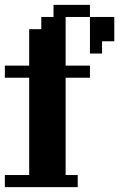

<svg xmlns="http://www.w3.org/2000/svg" viewBox="-20 -770 490 790"><path d="M299.8 -49.8V0H0V-49.8H100.1V-450.2H0V-500H100.1V-649.9H149.9V-700.2H200.2V-750H350.1V-700.2H450.2V-600.1H399.9V-549.8H350.1V-700.2H250V-500H350.1V-450.2H250V-49.8Z"/></svg>

Font: Redaction 50
Style: Bold
Weight: 700
Designer: Jeremy Mickel / Forest Young
Foundry: MCKL
Version: Version 2.001;hotconv 1.0.113;makeotfexe 2.5.65598 DEVELOPME